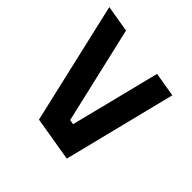

<svg xmlns="http://www.w3.org/2000/svg" viewBox="-95 -711 772 772"><g transform="rotate(-45 291.0 -325.0)"><path d="M510 -110 30 -230 61.7 -420 581.7 -540 562.5 -425.8 149.2 -330 145.8 -310 527.5 -214.2Z"/></g></svg>

Font: Familjen Grotesk
Style: Bold Italic
Weight: 700
Italic angle: -9.46201°
Designer: Anders Wikstroem, Jonas Baeckman, Matilda Gysing, Kristian Moeller
Foundry: Familjen STHLM AB
Version: Version 2.002; ttfautohint (v1.8.4.7-5d5b)